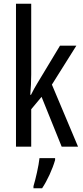

<svg xmlns="http://www.w3.org/2000/svg" viewBox="-20 -831 439 1021"><path d="M146 -434V-811H65V-51H146V-250L201 -316L308 -51H395L256 -381L386 -588H299L179 -389C167 -370 156 -349 145 -327H141C144 -362 146 -397 146 -434ZM273 20V10H190C186 50 169 123 158 159V170H204C231 130 259 69 273 20Z"/></svg>

Font: Noto Sans Tamil UI ExtraCondensed
Style: Regular
Weight: 400
Width: 2
Designer: Jelle Bosma - Monotype Design Team
Foundry: Monotype Imaging Inc.
Version: Version 2.004